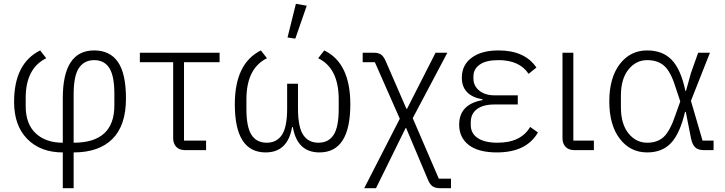

<svg xmlns="http://www.w3.org/2000/svg" viewBox="-20 -789 3808 1009"><path d="M310 200V12Q193 12 123.5 -58.5Q54 -129 54 -253Q54 -456 191 -524L223 -483Q115 -430 115 -274V-231Q115 -138 167.5 -88.5Q220 -39 310 -39V-273Q310 -524 475 -524Q558 -524 600 -463Q642 -402 642 -271Q642 -130 571 -59Q500 12 367 12V200ZM367 -292V-39Q581 -39 581 -235V-296Q581 -390 554.5 -431.5Q528 -473 475 -473Q423 -473 395 -432Q367 -391 367 -292Z M1063 0H953Q923 0 906.5 -17Q890 -34 890 -63V-462H715V-512H1134V-462H947V-50H1063Z M1592 -759 1532 -586 1491 -592 1535 -769ZM1546 -349V-220Q1546 -121 1573.5 -80Q1601 -39 1653 -39Q1707 -39 1733.5 -80.5Q1760 -122 1760 -216V-267Q1760 -431 1652 -483L1684 -524Q1821 -458 1821 -241Q1821 12 1659 12Q1542 12 1519 -121H1515Q1492 12 1376 12Q1214 12 1214 -241Q1214 -456 1351 -524L1383 -483Q1275 -430 1275 -267V-216Q1275 -122 1301.5 -80.5Q1328 -39 1382 -39Q1434 -39 1461.5 -80Q1489 -121 1489 -220V-349Z M1886 -512H1942Q1968 -512 1981.5 -503Q1995 -494 2006 -470L2116 -217H2119L2269 -512H2331L2149 -168L2286 150H2350V200H2294Q2268 200 2254 190.5Q2240 181 2230 158L2114 -117H2112L1956 200H1894L2081 -165L1950 -462H1886Z M2766 -122 2807 -93Q2747 12 2591 12Q2494 12 2443.5 -27Q2393 -66 2393 -134Q2393 -241 2516 -263V-267Q2407 -286 2407 -381Q2407 -447 2458.5 -485.5Q2510 -524 2600 -524Q2738 -524 2799 -434L2758 -401Q2710 -473 2600 -473Q2534 -473 2501 -449.5Q2468 -426 2468 -388V-376Q2468 -338 2498.5 -313Q2529 -288 2579 -288H2701V-240H2579Q2519 -240 2486.5 -215.5Q2454 -191 2454 -147V-132Q2454 -88 2490.5 -63.5Q2527 -39 2594 -39Q2718 -39 2766 -122Z M3101 -50V0H2999Q2969 0 2952.5 -17Q2936 -34 2936 -63V-512H2993V-50Z M3730 -50V0H3680Q3649 0 3633.5 -14.5Q3618 -29 3611 -64L3584 -201H3580Q3553 -87 3506.5 -37.5Q3460 12 3381 12Q3292 12 3237 -60Q3182 -132 3182 -256Q3182 -380 3237 -452Q3292 -524 3381 -524Q3462 -524 3510 -474.5Q3558 -425 3582 -311H3585L3611 -405L3649 -512H3711L3611 -259L3672 -50ZM3381 -39Q3436 -39 3469 -70.5Q3502 -102 3530 -186L3555 -256L3530 -331Q3505 -412 3471 -442.5Q3437 -473 3381 -473Q3322 -473 3282.5 -423.5Q3243 -374 3243 -287V-225Q3243 -138 3282.5 -88.5Q3322 -39 3381 -39Z"/></svg>

Font: IBM Plex Sans Light
Style: Regular
Weight: 300
Designer: Mike Abbink, Paul van der Laan, Pieter van Rosmalen
Foundry: Bold Monday
Version: Version 3.0